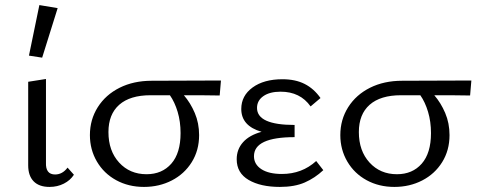

<svg xmlns="http://www.w3.org/2000/svg" viewBox="-20 -731 1898 756"><path d="M91 -80V-409L161 -420V-91Q159 -44 197 -44Q226 -44 246 -71L271 -43Q257 -21 231.5 -8Q206 5 175 5Q134 5 112.5 -17Q91 -39 91 -80ZM94 -512 135 -711 207 -699 146 -504Z M845 -355Q798 -356 704 -356Q730 -326 747 -286Q764 -246 764 -199Q764 -139 735 -92.5Q706 -46 656.5 -20.5Q607 5 547 5Q486 5 437.5 -21.5Q389 -48 361.5 -95Q334 -142 334 -199Q334 -260 365 -309Q396 -358 451 -385.5Q506 -413 577 -413L850 -414ZM649 -356H573Q492 -356 449.5 -318.5Q407 -281 407 -211Q407 -137 449 -91Q491 -45 557 -45Q618 -45 654.5 -86.5Q691 -128 691 -207Q691 -252 679.5 -290.5Q668 -329 649 -356Z M1253 -61Q1220 -30 1180 -12.5Q1140 5 1082 5Q1006 5 959 -22.5Q912 -50 912 -104Q912 -143 937 -171Q962 -199 1010 -212Q930 -235 930 -302Q930 -354 974.5 -386.5Q1019 -419 1092 -419Q1143 -419 1179.5 -400.5Q1216 -382 1242 -345L1203 -312Q1162 -370 1085 -370Q1042 -370 1017 -352.5Q992 -335 992 -306Q992 -239 1140 -239V-191Q980 -191 980 -116Q980 -84 1009 -65Q1038 -46 1090 -46Q1169 -46 1225 -97Z M1831 -355Q1784 -356 1690 -356Q1716 -326 1733 -286Q1750 -246 1750 -199Q1750 -139 1721 -92.5Q1692 -46 1642.5 -20.5Q1593 5 1533 5Q1472 5 1423.5 -21.5Q1375 -48 1347.5 -95Q1320 -142 1320 -199Q1320 -260 1351 -309Q1382 -358 1437 -385.5Q1492 -413 1563 -413L1836 -414ZM1635 -356H1559Q1478 -356 1435.5 -318.5Q1393 -281 1393 -211Q1393 -137 1435 -91Q1477 -45 1543 -45Q1604 -45 1640.5 -86.5Q1677 -128 1677 -207Q1677 -252 1665.5 -290.5Q1654 -329 1635 -356Z"/></svg>

Font: Ysabeau
Style: Regular
Weight: 400
Designer: Christian Thalmann (Catharsis Fonts)
Version: Version 0.003